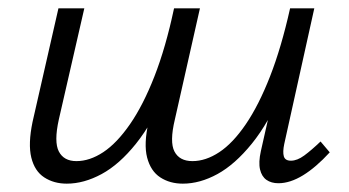

<svg xmlns="http://www.w3.org/2000/svg" viewBox="-20 -434 835 460"><path d="M418 6Q387 6 364 -9Q341 -24 332.5 -56.5Q324 -89 336 -142L397 -414H459L399 -148Q386 -94 398 -71Q410 -48 441 -48Q473 -48 505.5 -69.5Q538 -91 569 -136.5Q600 -182 627 -251Q654 -320 675 -414H717Q692 -300 658 -220Q624 -140 583.5 -90Q543 -40 501 -17Q459 6 418 6ZM140 6Q109 6 86 -9Q63 -24 55 -56.5Q47 -89 58 -142L120 -414H182L121 -148Q109 -94 121 -71Q133 -48 163 -48Q195 -48 227.5 -69.5Q260 -91 291.5 -136.5Q323 -182 350 -251Q377 -320 397 -414H439Q415 -300 380.5 -220Q346 -140 306 -90Q266 -40 223.5 -17Q181 6 140 6ZM647 5Q630 5 618.5 -3Q607 -11 603 -28Q599 -45 605 -72L682 -414H733L661 -89Q657 -70 660 -59.5Q663 -49 677 -49Q692 -49 709 -61.5Q726 -74 748 -95L770 -69Q737 -33 706 -14Q675 5 647 5Z"/></svg>

Font: Ysabeau
Style: Italic
Weight: 400
Italic angle: -12°
Designer: Christian Thalmann (Catharsis Fonts)
Version: Version 2.000;gftools[0.9.27.dev2+g8671c4b]